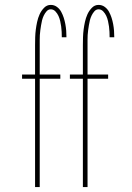

<svg xmlns="http://www.w3.org/2000/svg" viewBox="-20 -763 540 783"><path d="M123 0V-442H70V-459H123V-579Q123 -595 123.5 -611Q124 -627 126 -642.5Q128 -658 131.5 -674Q135 -690 141.5 -704.5Q148 -719 159.5 -731Q171 -743 187 -743Q201 -743 212 -735Q223 -727 229.5 -715Q236 -703 240 -690.5Q244 -678 246.5 -664.5Q249 -651 250 -638Q251 -625 251 -611H232Q232 -622 231.5 -633Q231 -644 229.5 -655Q228 -666 225.5 -677Q223 -688 218.5 -698Q214 -708 206 -716.5Q198 -725 187 -725Q177 -725 170 -717Q163 -709 158.5 -699.5Q154 -690 151.5 -680Q149 -670 147.5 -660Q146 -650 144.5 -640Q143 -630 142.5 -620Q142 -610 142 -599.5Q142 -589 142 -579V-459H226V-442H142V0ZM318 0V-442H265V-459H318V-579Q318 -595 318.5 -611Q319 -627 321 -642.5Q323 -658 326.5 -674Q330 -690 336.5 -704.5Q343 -719 354.5 -731Q366 -743 382 -743Q396 -743 407 -735Q418 -727 424.5 -715Q431 -703 435 -690.5Q439 -678 441.5 -664.5Q444 -651 445 -638Q446 -625 446 -611H427Q427 -622 426.5 -633Q426 -644 424.5 -655Q423 -666 420.5 -677Q418 -688 413.5 -698Q409 -708 401 -716.5Q393 -725 382 -725Q372 -725 365 -717Q358 -709 353.5 -699.5Q349 -690 346.5 -680Q344 -670 342.5 -660Q341 -650 339.5 -640Q338 -630 337.5 -620Q337 -610 337 -599.5Q337 -589 337 -579V-459H421V-442H337V0Z"/></svg>

Font: Iosevka Thin
Style: Regular
Weight: 100
Monospace: yes
Designer: Belleve Invis
Foundry: Belleve Invis
Version: Version 32.5.0; ttfautohint (v1.8.4)